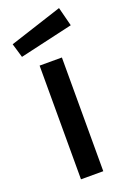

<svg xmlns="http://www.w3.org/2000/svg" viewBox="-143 -729 517 777"><g transform="rotate(-20 115.5 -341.0)"><path d="M161.1 -489.7V0H65.1V-489.7ZM-7.8 -608.1 218.5 -681.6 239.4 -600.1 10.2 -547.3Z"/></g></svg>

Font: Lineal Thin
Style: Regular
Weight: 200
Designer: Created by Frank Adebiaye with contributions from Anton Moglia & Ariel Martín Pérez
Created by Frank ADEBIAYE with FontF
Foundry: Velvetyne Type Foundry
Version: Version 2.000;Glyphs 3.2 (3227)